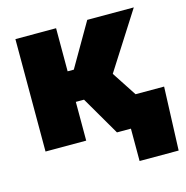

<svg xmlns="http://www.w3.org/2000/svg" viewBox="-104 -640 868 895"><g transform="rotate(-15 330.5 -192.5)"><path d="M48.8 0V-542.5H245.1V-334.5H274.9L395.5 -542.5H620.1L445.3 -268.6L621.1 0H393.6L284.7 -187H245.1V0ZM460.9 156.2V0H414.1V-149.4H661.1L649.4 156.2Z"/></g></svg>

Font: Inter 16pt Black
Style: Regular
Weight: 900
Version: Version 4.001;git-66647c0bb